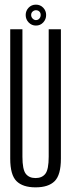

<svg xmlns="http://www.w3.org/2000/svg" viewBox="-20 -801 312 826"><path d="M133 5Q188.5 5 215.2 -21.8Q242 -48.5 242 -118.5V-675H189.5V-127Q189.5 -72 175.2 -53.5Q161 -35 133 -35Q105 -35 90.8 -53.5Q76.5 -72 76.5 -127V-675H24V-118.5Q24 -48.5 51 -21.8Q78 5 133 5ZM134.5 -691Q153.5 -691 166 -704.5Q178.5 -718 178.5 -736.5Q178.5 -754.5 166 -767.8Q153.5 -781 134.5 -781Q115.5 -781 103 -767.8Q90.5 -754.5 90.5 -736.5Q90.5 -717.5 103.5 -704.2Q116.5 -691 134.5 -691ZM134.5 -714.5Q127 -714.5 120.5 -721Q114 -727.5 114 -736.5Q114 -746 120.5 -751.5Q127 -757 134.5 -757Q143.5 -757 149.2 -751.5Q155 -746 155 -736.5Q155 -727.5 149.2 -721Q143.5 -714.5 134.5 -714.5Z"/></svg>

Font: Anybody ExtraCondensed Light
Style: Regular
Weight: 300
Width: 2
Version: Version 1.113;gftools[0.9.25]